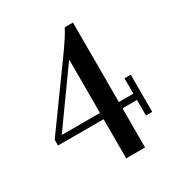

<svg xmlns="http://www.w3.org/2000/svg" viewBox="-169 -833 894 952"><g transform="rotate(-30 278.0 -357.5)"><path d="M278 0V-224H17V-257L254 -585Q320 -676 339 -715H386V-260H469V-348H505V-135H469V-224H386V0ZM59 -260H278V-563H276Z"/></g></svg>

Font: Justus
Style: Versalitas
Weight: 400
Version: Version 001.001